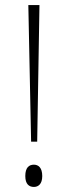

<svg xmlns="http://www.w3.org/2000/svg" viewBox="-20 -734 268 759"><path d="M103 -174H127L136 -714H92ZM114 5C131 5 147 -6 147 -38C147 -72 131 -83 114 -83C95 -83 80 -72 80 -38C80 -6 95 5 114 5Z"/></svg>

Font: Noto Serif Khmer ExtraCondensed ExtraLight
Style: Regular
Weight: 200
Width: 2
Designer: Danh Hong and the Monotype Design Team
Foundry: Monotype Imaging Inc.
Version: Version 2.004